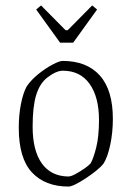

<svg xmlns="http://www.w3.org/2000/svg" viewBox="-20 -676 484 706"><path d="M232 10Q146 10 97.5 -42Q49 -94 49 -206Q49 -253 57 -293.5Q65 -334 78 -358Q95 -383 122 -404.5Q149 -426 174 -439Q199 -452 210 -452Q299 -452 347 -398.5Q395 -345 395 -239Q395 -189 385.5 -144Q376 -99 361 -75Q352 -63 334 -48.5Q316 -34 295.5 -20.5Q275 -7 258 1.5Q241 10 232 10ZM231 -27Q241 -27 257.5 -36Q274 -45 290 -56Q306 -67 313 -75Q324 -94 334 -134.5Q344 -175 344 -235Q344 -319 309.5 -367.5Q275 -416 211 -416Q187 -416 154 -391Q126 -369 113 -326.5Q100 -284 100 -210Q100 -123 133.5 -75.5Q167 -28 231 -27ZM201 -519 113 -641 131 -656 221 -565H229L319 -656L337 -641L249 -519Z"/></svg>

Font: Grenze Gotisch ExtraLight
Style: Regular
Weight: 200
Designer: Renata Polastri
Foundry: Omnibus-Type
Version: Version 1.001